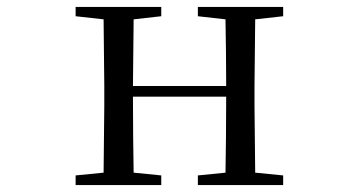

<svg xmlns="http://www.w3.org/2000/svg" viewBox="-20 -536 1040 556"><path d="M553 -489 633 -480C634 -426 635 -346 635 -287H365L367 -480L447 -489V-516H199V-489L280 -480L282 -288V-229L280 -36L199 -28V0H447V-28L367 -36C366 -92 365 -177 365 -256H635C635 -177 634 -92 633 -36L553 -28V0H800V-28L719 -36L717 -229V-288L719 -480L800 -489V-516H553Z"/></svg>

Font: Harano Aji Mincho CN
Style: Regular
Weight: 400
Foundry: Masamichi Hosoda
Version: HaranoAjiMinchoCN-Regular version 20230610;ttx 4.39.4